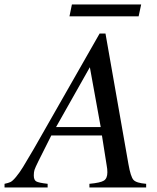

<svg xmlns="http://www.w3.org/2000/svg" viewBox="-60 -826 691 846"><path d="M584 -16.1V0H334V-16.1Q382.8 -20.5 397.9 -30.3Q413.1 -40 413.1 -66.9Q413.1 -81.5 410.2 -96.2L389.2 -229H166L108.9 -115.2Q95.2 -87.4 92 -77.4Q88.9 -67.4 88.9 -53.2Q88.9 -33.2 99.4 -26.9Q109.9 -20.5 149.9 -16.1V0H-40V-16.1Q-23.4 -19.5 -13.9 -23.9Q-4.4 -28.3 10.7 -46.6Q25.9 -64.9 41.3 -89.8Q56.6 -114.7 88.9 -169.9L378.9 -678.2H404.8L505.9 -103Q515.6 -47.4 528.1 -33.4Q540.5 -19.5 584 -16.1ZM187 -266.1H383.8L335.9 -529.8ZM562 -806.2 550.8 -753.9H246.1L256.8 -806.2Z"/></svg>

Font: Accordance
Style: Italic
Weight: 400
Italic angle: -11°
Version: Version 1.2 (build January 31, 2020) Miklal Software Solutio